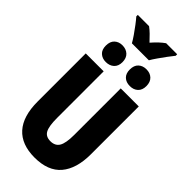

<svg xmlns="http://www.w3.org/2000/svg" viewBox="-351 -1196 1265 1265"><g transform="rotate(45 281.5 -563.0)"><path d="M281 10Q160 10 97.5 -59.5Q35 -129 35 -266V-714H202V-280Q202 -203 219 -171.5Q236 -140 279 -140Q323 -140 342 -172Q361 -204 361 -281V-714H529V-269Q529 -134 468 -62Q407 10 281 10ZM392 -767Q357 -767 336 -787Q315 -807 315 -844Q315 -883 336.5 -903Q358 -923 392 -923Q427 -923 448.5 -902.5Q470 -882 470 -844Q470 -807 448.5 -787Q427 -767 392 -767ZM168 -767Q135 -767 113.5 -786.5Q92 -806 92 -844Q92 -883 113.5 -903Q135 -923 168 -923Q203 -923 225 -902.5Q247 -882 247 -844Q247 -807 225 -787Q203 -767 168 -767ZM203 -976Q192 -996 173 -1023.5Q154 -1051 133.5 -1078Q113 -1105 98 -1122V-1136H203Q222 -1122 241 -1103.5Q260 -1085 282 -1061Q304 -1086 323 -1104Q342 -1122 362 -1136H465V-1122Q450 -1104 430.5 -1077.5Q411 -1051 392 -1024Q373 -997 361 -976Z"/></g></svg>

Font: Noto Sans Mono SemiCondensed Black
Style: Regular
Weight: 900
Width: 4
Designer: Monotype Design Team
Foundry: Monotype Imaging Inc.
Version: Version 2.014; ttfautohint (v1.8.4.7-5d5b)